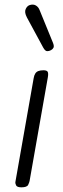

<svg xmlns="http://www.w3.org/2000/svg" viewBox="-20 -801 270 821"><path d="M71.5 0Q53 0 48.8 -8.5Q44.5 -17 46 -24L124 -467Q126 -479 130.8 -486.5Q135.5 -494 144 -497.2Q152.5 -500.5 166 -500.5Q180.5 -500.5 184 -493.8Q187.5 -487 184.5 -470L106.5 -27Q105.5 -21.5 100.5 -10.8Q95.5 0 71.5 0ZM198 -586.5Q190 -582 181.5 -582.2Q173 -582.5 164.5 -598L95 -726.5Q83.5 -748.5 89.8 -762.2Q96 -776 107.5 -779.5Q122.5 -784 133.5 -777.5Q144.5 -771 149.5 -757.5L206.5 -618Q212 -604 208.8 -597.2Q205.5 -590.5 198 -586.5Z"/></svg>

Font: Edu AU VIC WA NT Pre
Style: Regular
Weight: 400
Designer: Tina and Corey Anderson, Eben Sorkin, Mirko Velimirovic
Foundry: Google for Education
Version: Version 1.001